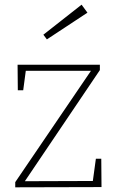

<svg xmlns="http://www.w3.org/2000/svg" viewBox="-20 -799 503 819"><path d="M389 -122H412L413 -1L45 0V-22L368 -497H90L79 -414H56L55 -523H406V-500L86 -26L376 -27ZM353 -745 180 -631 165 -651 328 -779Z"/></svg>

Font: Bitter Pro ExtraLight
Style: Regular
Weight: 275
Designer: Sol Matas, and Bitter project Authors
Foundry: Sol Matas
Version: Version 1.010